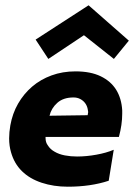

<svg xmlns="http://www.w3.org/2000/svg" viewBox="-20 -692 506 725"><path d="M236 13Q182.5 13 137.2 -2Q92 -17 62.8 -45.8Q33.5 -74.5 21.5 -117.5Q14.5 -141.5 14.5 -169.5Q14.5 -192.5 19 -218.5Q27 -263.5 48.2 -300.5Q69.5 -337.5 101.2 -364.8Q133 -392 174.5 -407.2Q216 -422.5 265 -422.5Q322 -422.5 360.2 -404Q398.5 -385.5 418.8 -352.8Q439 -320 441.5 -275V-262.5Q441.5 -221.5 429 -175H152V-171Q152 -154 161 -142.5Q170 -128 186.5 -119Q202.5 -109.5 224.8 -105.2Q247 -101 271 -101Q306 -101 343.5 -107.8Q381 -114.5 409.5 -126.5L390.5 -9.5Q322.5 13 236 13ZM167 -255 311 -257 313 -269 311 -281Q308.5 -293 301.5 -302.5Q294.5 -312 283.2 -318Q272 -324 257.5 -324Q219 -324 196.2 -303.5Q173.5 -283 167 -255ZM410 -469.5 297 -559 162.5 -469.5 114.5 -542.5 314.5 -672 466.5 -538.5Z"/></svg>

Font: Lucymar Sans
Style: Bold Italic
Weight: 700
Italic angle: -10°
Foundry: The League of Moveable Type (original font) / Main changes by Cristiano Sobral with portions from Mirco Monsees
Version: Version 2.00;August 30, 2020;FontCreator 13.0.0.2681 64-bit